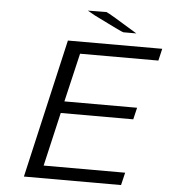

<svg xmlns="http://www.w3.org/2000/svg" viewBox="-57 -904 843 955"><g transform="rotate(5 364.0 -426.5)"><path d="M343 -851Q358 -851 389 -851.5Q420 -852 436 -852Q452 -846 593 -759H528Q522 -759 380 -830ZM98 -1 257 -694H728L714 -634H323L266 -391H629L615 -332H253L191 -64H598L583 -1Z"/></g></svg>

Font: Coval
Style: ExtraLight Italic
Weight: 200
Foundry: Context Ltd
Version: Version 001.000